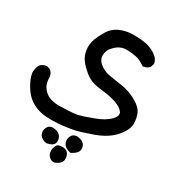

<svg xmlns="http://www.w3.org/2000/svg" viewBox="-116 -389 732 802"><g transform="rotate(20 250.0 12.5)"><path d="M214.8 320.8Q199.2 320.8 189.9 306.6Q183.6 297.4 183.6 286.1Q183.6 277.8 187.5 267.1Q191.4 258.3 197.3 252.4Q203.1 246.6 213.4 246.6Q219.2 246.6 226.6 248Q246.6 253.4 251 268.1Q253.4 274.4 253.4 281.5Q253.4 288.6 251 296.9Q245.6 314 215.3 320.8ZM230 220.7Q230 203.6 242.2 191.9Q249.5 185.1 260.7 185.1Q267.6 185.1 274.9 188Q302.7 198.2 302.7 221.7Q302.7 229 299.8 235.8Q293.9 250.5 265.1 259.3L263.7 259.8Q255.9 256.8 252 253.9Q244.6 249.5 239.7 244.6Q230 234.4 230 220.7ZM123.5 220.7Q123.5 217.8 124 214.4Q127 199.2 137.7 190.4Q144.5 185.5 153.8 185.5Q160.6 185.5 170.2 189Q179.7 192.4 186.5 198.7Q191.4 203.6 194.3 210.4Q197.3 217.3 197.3 224.9Q197.3 232.4 194.3 239.3Q190.4 249.5 176.8 253.4Q168.9 255.9 156.7 256.3Q144 253.9 132.8 242.7Q123.5 232.9 123.5 220.7ZM-0.5 3.4Q-0.5 0 -0.5 -1Q2.9 -20.5 13.7 -36.6Q26.4 -47.4 43.5 -47.4Q45.4 -47.4 48.3 -47.4L64 -38.6Q73.7 -27.3 73.7 -11.7Q73.7 -9.3 73.7 -7.8Q71.8 2.9 71.8 12.2Q71.8 32.2 80.1 46.4Q91.8 67.4 110.8 77.4Q129.9 87.4 150.4 90.8Q170.9 94.2 195.3 97.2Q219.7 100.1 234.4 100.1Q238.3 100.1 241.7 100.1Q258.3 99.1 307.1 90.3Q355.5 82 382.3 62.5Q400.9 48.8 400.9 36.1Q400.9 32.2 399.4 28.3Q391.1 9.8 363.5 -5.4Q335.9 -20.5 293 -32.7Q245.1 -45.9 220.7 -74.7Q196.8 -102.5 187.5 -124Q179.7 -141.6 179.7 -162.6Q179.7 -193.8 194.8 -218.8Q206.5 -238.3 225.6 -260.3Q245.1 -283.2 275.4 -291.5Q293.9 -296.4 313 -296.4Q325.2 -296.4 337.9 -294.4Q369.6 -289.6 396.2 -280.5Q422.9 -271.5 443.8 -252Q464.4 -233.4 464.4 -213.4Q464.4 -211.4 464.4 -208.5L456.5 -192.9Q449.2 -187 442.4 -185.1Q435.5 -183.1 428.7 -183.1Q427.2 -183.1 423.3 -183.1Q401.4 -204.6 384 -211.9Q366.7 -219.2 338.4 -225.1Q331.5 -226.6 324.7 -226.6Q304.7 -226.6 285.2 -214.8Q258.3 -198.7 252 -174.3Q250 -168 250 -161.6Q250 -145.5 262.2 -130.9Q280.3 -109.9 305.2 -100.6Q331.1 -90.8 364.7 -80.1Q407.7 -66.4 441.9 -35.2Q463.9 -15.1 469.2 4.4Q472.7 18.1 472.7 31Q472.7 43.9 470.7 55.7Q465.8 84 429.4 113.8Q393.1 143.6 332.5 154.1Q272 164.6 246.1 165Q241.2 165 227.5 165Q168.9 165 116.2 152.3Q73.7 141.6 44.9 113.3Q24.9 93.3 13.2 63.5Q-0.5 29.8 -0.5 3.4Z"/></g></svg>

Font: Bakudai
Style: Medium
Weight: 500
Version: Version 1.48